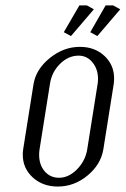

<svg xmlns="http://www.w3.org/2000/svg" viewBox="-20 -684 461 704"><path d="M63.5 -116.7Q63.5 -126 64.9 -136.2L103 -376Q112.3 -430.7 162.8 -471.4Q213.4 -512.2 272.9 -512.2Q327.6 -512.2 363 -479Q398.4 -445.8 398.4 -396.5Q398.4 -386.2 397 -376L358.9 -136.2Q349.6 -80.6 300.8 -40.3Q252 0 191.9 0Q136.7 0 100.1 -33.4Q63.5 -66.9 63.5 -116.7ZM123.5 -116.2Q123.5 -79.6 143.8 -55.9Q164.1 -32.2 196.8 -32.2Q231.9 -32.2 262.5 -63.2Q293 -94.2 299.8 -136.2L337.9 -376Q339.4 -385.3 339.4 -394.5Q339.4 -430.7 319.1 -455.3Q298.8 -480 268.1 -480Q230.5 -480 200 -449.7Q169.4 -419.4 163.1 -376L125 -136.2Q123.5 -126 123.5 -116.2ZM213.9 -565.9 271 -664.1H298.8L324.2 -649.9L240.2 -551.8ZM311 -565.9 367.2 -664.1H395L420.9 -649.9L336.9 -551.8Z"/></svg>

Font: Gawaa
Style: Italic
Weight: 400
Designer: T. Christopher White
Version: Version 1.0